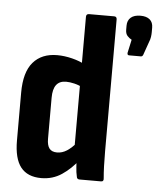

<svg xmlns="http://www.w3.org/2000/svg" viewBox="-51 -739 654 792"><g transform="rotate(5 275.5 -343.5)"><path d="M149 8Q92 8 64 -27.5Q36 -63 36 -138V-336Q36 -421 71.5 -462Q107 -503 171 -503Q201 -503 233 -495Q265 -487 288 -474L289 -378Q270 -388 251 -392.5Q232 -397 217 -397Q190 -397 176.5 -379.5Q163 -362 163 -326V-156Q163 -129 173 -116Q183 -103 205 -103Q226 -103 245.5 -115.5Q265 -128 287 -154L301 -81Q271 -42 233.5 -17Q196 8 149 8ZM307 0Q296 0 295 -11Q291 -27 289.5 -51.5Q288 -76 287 -94L275 -126V-671Q275 -683 287 -683H391Q402 -683 402 -671V-126Q402 -93 403 -64Q404 -35 406 -14Q408 0 396 0ZM466 -528Q458 -528 459 -538L471 -593Q461 -598 453 -607Q445 -616 445 -632V-649Q445 -671 459 -683Q473 -695 499 -695Q524 -695 537.5 -683.5Q551 -672 551 -650V-631Q551 -622 549.5 -611.5Q548 -601 543 -589L524 -535Q521 -528 515 -528Z"/></g></svg>

Font: Sofia Sans Condensed ExtraBold
Style: Regular
Weight: 800
Designer: Botio Nikoltchev, Ani Petrova
Foundry: lettersoup
Version: Version 4.101